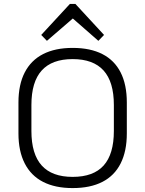

<svg xmlns="http://www.w3.org/2000/svg" viewBox="-20 -951 740 978"><path d="M350 7Q261 7 199.5 -24.5Q138 -56 106 -118.5Q74 -181 74 -271V-429Q74 -520 106 -582Q138 -644 199.5 -675.5Q261 -707 350 -707Q440 -707 501.5 -675.5Q563 -644 594.5 -582Q626 -520 626 -429V-271Q626 -181 594.5 -118.5Q563 -56 501.5 -24.5Q440 7 350 7ZM350 -50Q456 -50 508 -108Q560 -166 560 -284V-416Q560 -534 507.5 -592Q455 -650 350 -650Q245 -650 192.5 -592Q140 -534 140 -416V-284Q140 -166 192.5 -108Q245 -50 350 -50ZM190 -773 336 -931H364L510 -773L481 -743L337 -869H365L219 -743Z"/></svg>

Font: Pathway Extreme 8pt Thin 12pt ExtraLight
Style: Regular
Weight: 250
Version: Version 1.001;gftools[0.9.26]